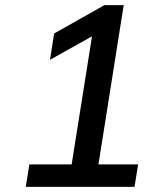

<svg xmlns="http://www.w3.org/2000/svg" viewBox="-20 -725 640 745"><path d="M80 0 94 -87H258L337 -584L174 -493L190 -595L385 -705H460L362 -87H516L502 0Z"/></svg>

Font: Mulish SemiBold
Style: Italic
Weight: 600
Italic angle: -9°
Designer: Vernon Adams
Foundry: Vernon Adams
Version: Version 3.603; ttfautohint (v1.8.3)